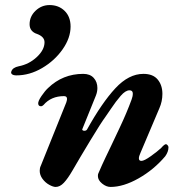

<svg xmlns="http://www.w3.org/2000/svg" viewBox="-20 -725 723 759"><path d="M137 -50Q137 -61 141 -69L242 -320Q245 -329 245 -334Q245 -345 233 -345Q182 -345 152 -310Q147 -305 142 -305Q132 -305 131 -315Q130 -325 144 -345.5Q158 -366 170 -377Q228 -433 309 -433Q336 -433 350.5 -417Q365 -401 365 -377Q365 -362 359 -347L306 -216L305 -213Q305 -211 307.5 -209.5Q310 -208 313 -208Q321 -208 324 -213Q383 -319 436 -376Q489 -433 547 -433Q585 -433 603.5 -410.5Q622 -388 622 -354Q622 -324 610 -297L535 -120Q529 -107 529 -99Q529 -89 539 -89Q550 -89 576 -107.5Q602 -126 617 -140Q630 -155 636 -155Q639 -155 642.5 -151Q646 -147 646 -143Q646 -125 633 -107Q588 -54 528 -20Q468 14 417 14Q400 14 383.5 0.5Q367 -13 367 -29Q367 -37 369 -40Q384 -75 397 -102Q410 -129 420 -150Q427 -165 454 -222Q481 -279 500 -331Q505 -344 505 -355Q505 -368 492 -368Q476 -368 457 -346Q438 -324 420 -297Q402 -270 396 -262Q379 -239 337.5 -170.5Q296 -102 266 -50Q248 -19 232.5 -2.5Q217 14 200 14Q190 14 174.5 5.5Q159 -3 148 -18Q137 -33 137 -50ZM25 -443Q30 -458 54 -463Q95 -471 125.5 -499.5Q156 -528 156 -558Q156 -580 126 -591Q113 -595 105 -604.5Q97 -614 97 -629Q97 -660 120.5 -682.5Q144 -705 176 -705Q212 -705 235.5 -682Q259 -659 259 -620Q259 -575 227.5 -530Q196 -485 146.5 -456Q97 -427 45 -427Q33 -427 27.5 -431.5Q22 -436 25 -443Z"/></svg>

Font: EB Garamond
Style: Bold Italic
Weight: 700
Italic angle: -17.2°
Designer: Georg Duffner and Octavio Pardo
Foundry: Georg Duffner
Version: Version 1.000